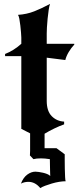

<svg xmlns="http://www.w3.org/2000/svg" viewBox="-20 -679 400 982"><path d="M133 116Q134 105 134 93Q134 81 134 70V3L89 -20V-392H6V-403Q50 -420 89 -455V-487Q89 -495 87.5 -512.5Q86 -530 84 -548.5Q82 -567 79 -582.5Q76 -598 72 -603Q117 -606 155 -621Q193 -636 236 -659Q232 -649 229 -628Q226 -607 223.5 -583.5Q221 -560 220 -538.5Q219 -517 219 -508V-455H360V-451Q344 -434 331.5 -413Q319 -392 314 -372L219 -384V-163Q219 -111 244.5 -85Q270 -59 308 -57V-43Q285 -35 258 -22Q231 -9 208 5V79H269L311 110Q311 118 311 139.5Q311 161 311.5 184.5Q312 208 313 227Q314 246 316 248Q301 248 282.5 251Q264 254 245.5 259.5Q227 265 211 271Q195 277 186 283Q160 251 125 251Q116 251 106.5 253Q97 255 87 260Q99 229 119.5 214Q140 199 161 199Q168 199 178.5 200.5Q189 202 200 204.5Q211 207 221 211Q231 215 237 221Q237 218 236.5 209.5Q236 201 236 189Q236 177 235.5 163Q235 149 235 135Q221 133 211 132Q201 131 190 131Q166 131 151 135Z"/></svg>

Font: New Rocker
Style: Regular
Weight: 400
Designer: Pablo Impallari, Brenda Gallo, Rodrigo Fuenzalida
Foundry: Pablo Impallari, Brenda Gallo, Rodrigo Fuenzalida
Version: Version 1.000; ttfautohint (v0.93) -l 8 -r 50 -G 200 -x 14 -